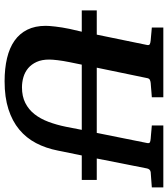

<svg xmlns="http://www.w3.org/2000/svg" viewBox="32 -743 727 831"><g transform="rotate(90 395.5 -327.5)"><path d="M259.8 -317.9 249 -265.1Q243.2 -236.3 240.5 -213.4Q237.8 -190.4 237.8 -176.8Q237.8 -145 248 -122.6Q258.3 -100.1 275.1 -85.9Q292 -71.8 313.7 -65.4Q335.4 -59.1 357.9 -59.1Q397 -59.1 425.5 -73.5Q454.1 -87.9 474.1 -113.3Q494.1 -138.7 507.3 -173.8Q520.5 -209 528.8 -250L542 -317.9ZM725.1 -616.2Q718.3 -615.2 714.4 -611.1Q710.4 -606.9 709 -600.1L666 -382.8H758.8V-317.9H652.8L631.8 -214.8Q621.6 -162.6 599.4 -120.1Q577.1 -77.6 540.8 -47.4Q504.4 -17.1 452.6 -0.5Q400.9 16.1 332 16.1Q276.4 16.1 231.9 5.6Q187.5 -4.9 156.5 -26.6Q125.5 -48.3 108.6 -82Q91.8 -115.7 91.8 -162.1Q91.8 -176.3 95 -203.9Q98.1 -231.4 105 -265.1L117.2 -317.9H24.9V-382.8H129.9L174.8 -601.1Q176.3 -609.9 170.9 -612.5Q165.5 -615.2 154.8 -616.2Q146.5 -616.7 137.2 -617.7Q128.9 -618.7 118.9 -619.4Q108.9 -620.1 99.1 -621.1V-670.9H400.9V-621.1Q389.2 -620.1 378.2 -619.4Q367.2 -618.7 358.4 -617.7Q348.1 -616.7 338.9 -616.2Q330.1 -615.2 324.7 -612.1Q319.3 -608.9 317.9 -600.1L272.9 -382.8H555.2L599.1 -601.1Q600.6 -609.9 596.4 -612.5Q592.3 -615.2 580.1 -616.2Q570.8 -616.7 561.5 -617.7Q553.2 -618.7 543 -619.4Q532.7 -620.1 522.9 -621.1V-670.9H791V-621.1Z"/></g></svg>

Font: Charis SIL Afr
Style: Bold Italic
Weight: 700
Italic angle: -11°
Foundry: SIL International
Version: Version 5.000